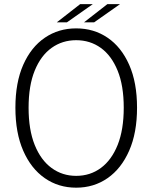

<svg xmlns="http://www.w3.org/2000/svg" viewBox="-20 -880 722 910"><path d="M341 9.5Q257 9.5 192 -35.8Q127 -81 90 -165.8Q53 -250.5 53 -369.5Q53 -489 90.2 -573Q127.5 -657 192.5 -701.2Q257.5 -745.5 341 -745.5Q425 -745.5 490 -701.2Q555 -657 592.2 -573Q629.5 -489 629.5 -369.5Q629.5 -250.5 592.2 -165.8Q555 -81 490 -35.8Q425 9.5 341 9.5ZM341 -46.5Q407.5 -46.5 458.2 -84Q509 -121.5 537.8 -193.5Q566.5 -265.5 566.5 -369.5Q566.5 -474 537.5 -545.2Q508.5 -616.5 457.8 -653Q407 -689.5 341 -689.5Q275.5 -689.5 224.5 -653Q173.5 -616.5 144.5 -545.2Q115.5 -474 115.5 -369.5Q115.5 -265 144.5 -193Q173.5 -121 224.5 -83.8Q275.5 -46.5 341 -46.5ZM249 -774 360 -860.5H420L297 -774ZM378 -774 489 -860.5H549L426 -774Z"/></svg>

Font: Epilogue Light
Style: Regular
Weight: 300
Designer: Tyler Finck
Foundry: Etcetera Type Co
Version: Version 2.111; ttfautohint (v1.8.3)